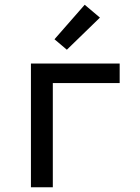

<svg xmlns="http://www.w3.org/2000/svg" viewBox="-20 -787 588 807"><path d="M110 0V-520H483V-438H202V0ZM261 -578 209 -622 336 -767 400 -713Z"/></svg>

Font: Iosevka Semi-Condensed Medium
Style: Regular
Weight: 500
Monospace: yes
Designer: Belleve Invis
Foundry: Belleve Invis
Version: Version 27.3.5